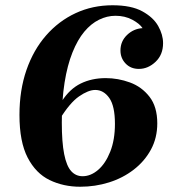

<svg xmlns="http://www.w3.org/2000/svg" viewBox="-20 -700 666 730"><path d="M382 -403Q429 -403 474 -386.5Q519 -370 548.5 -332Q578 -294 578 -231Q578 -176 554 -131.5Q530 -87 488.5 -55Q447 -23 394.5 -6.5Q342 10 285 10Q221 10 168.5 -15.5Q116 -41 85 -101Q54 -161 54 -263Q54 -357 80.5 -433.5Q107 -510 155 -565Q203 -620 267.5 -650Q332 -680 408 -680Q479 -680 521 -657Q563 -634 581.5 -601Q600 -568 600 -536Q600 -492 571.5 -465Q543 -438 508 -438Q477 -438 457.5 -458.5Q438 -479 438 -508Q438 -543 463 -567Q488 -591 522 -593Q511 -610 483 -625Q455 -640 419 -640Q387 -640 356.5 -625Q326 -610 300.5 -579.5Q275 -549 255.5 -500.5Q236 -452 225.5 -386Q215 -320 215 -234Q215 -159 224 -114Q233 -69 250.5 -49.5Q268 -30 294 -30Q325 -30 353 -54Q381 -78 399 -123Q417 -168 417 -229Q417 -297 395.5 -327.5Q374 -358 342 -358Q316 -358 280.5 -333.5Q245 -309 206 -245L215 -315Q245 -362 287 -382.5Q329 -403 382 -403Z"/></svg>

Font: Brygada 1918
Style: Italic
Weight: 400
Italic angle: -8°
Designer: Mateusz Machalski | Borys Kosmynka | Przemek Hoffer
Foundry: NIEPODLEGLA 2018
Version: Version 3.006